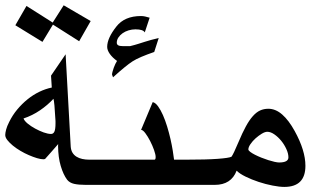

<svg xmlns="http://www.w3.org/2000/svg" viewBox="-20 -779 1284 733"><path d="M38.6 -682.6 81.1 -756.3 181.2 -692.9 223.1 -758.8 326.2 -698.7 282.2 -621.6 182.1 -685.1 142.1 -619.1ZM191.4 -324.2Q188 -388.7 184.1 -401.9Q162.1 -377.9 132.8 -357.9Q103.5 -337.9 69.8 -326.7Q73.2 -317.4 85.7 -307.1Q98.1 -296.9 114.3 -288.1Q130.4 -279.3 146.7 -273.4Q163.1 -267.6 174.8 -267.6Q183.6 -267.6 187.7 -276.6Q191.9 -285.6 191.9 -308.6Q191.9 -312.5 191.9 -316.4Q191.9 -320.3 191.4 -324.2ZM348.1 -73.2H307.1Q280.3 -73.2 262.9 -77.1Q245.6 -81.1 236.3 -92.8Q221.7 -112.3 211.9 -145.3Q202.1 -178.2 201.7 -221.2Q201.7 -223.6 201.9 -225.6Q202.1 -227.5 202.1 -229Q189.5 -214.4 176.8 -200Q164.1 -185.5 151.9 -171.9L146 -170.9Q135.7 -170.9 121.1 -175.3Q106.4 -179.7 90.1 -186.8Q73.7 -193.8 57.6 -203.4Q41.5 -212.9 28.8 -223.4Q16.1 -233.9 8.1 -244.1Q0 -254.4 0 -263.7Q0 -271.5 3.4 -284.4Q6.8 -297.4 15.1 -313.5Q27.8 -339.4 45.9 -361.1Q64 -382.8 85.2 -399.9Q106.4 -417 130.1 -428.5Q153.8 -439.9 177.7 -444.8L174.8 -490.2L230.5 -571.8L250 -219.2Q251 -205.6 256.8 -196Q262.7 -186.5 272.2 -180.7Q281.7 -174.8 294.2 -172.1Q306.6 -169.4 320.8 -169.4H348.1Z M568.8 -580.6Q540.5 -570.8 519.8 -562Q499 -553.2 485.4 -544.4Q460 -527.8 411.6 -483.9L407.7 -494.1Q407.7 -498.5 409.7 -505.6Q411.6 -512.7 414.3 -520.3Q417 -527.8 420.4 -534.9Q423.8 -542 426.8 -546.4Q409.2 -559.1 399.2 -573.2Q389.2 -587.4 389.2 -600.1Q389.2 -633.3 424.3 -677.7Q455.6 -717.8 518.1 -717.8Q525.9 -717.8 533.7 -716.1Q541.5 -714.4 551.3 -711.4L532.7 -655.3Q526.4 -667 497.1 -667Q483.9 -667 470.9 -663.1Q458 -659.2 448 -652.1Q438 -645 431.9 -635.7Q425.8 -626.5 425.8 -615.7Q425.8 -603 447.3 -603H477.1Q495.1 -607.4 508.1 -611.6Q521 -615.7 532.7 -619.4Q544.4 -623 556.6 -626.5Q568.8 -629.9 585.9 -633.8ZM699.7 -73.2H318.8V-169.4H569.8Q574.2 -169.4 574.2 -179.7Q574.2 -189 568.1 -206.3Q562 -223.6 553.2 -240.7Q544.4 -257.8 534.9 -270.5Q525.4 -283.2 518.6 -283.2L563 -389.2Q573.7 -386.7 583.5 -373Q593.3 -359.4 602.1 -339.6Q610.8 -319.8 618.2 -295.7Q625.5 -271.5 630.9 -248Q636.2 -224.6 639.6 -203.6Q643.1 -182.6 644.5 -169.4H699.7Z M1081.1 -178.2Q1081.1 -192.9 1073.2 -210Q1065.4 -227.1 1053.5 -241.7Q1041.5 -256.3 1027.3 -266.1Q1013.2 -275.9 1000.5 -275.9Q991.7 -275.9 979.5 -268.6Q967.3 -261.2 955.8 -251Q944.3 -240.7 936.3 -229Q928.2 -217.3 928.2 -208.5Q928.2 -204.6 935.3 -199.2Q942.4 -193.8 953.4 -188.2Q964.4 -182.6 977.8 -177.2Q991.2 -171.9 1004.2 -167.7Q1017.1 -163.6 1028.3 -161.1Q1039.6 -158.7 1045.4 -158.7Q1081.1 -158.7 1081.1 -178.2ZM1146 -146Q1146 -65.4 1065.4 -65.4Q1046.9 -65.4 1020.5 -70.6Q994.1 -75.7 967.5 -84.5Q940.9 -93.3 918 -104.5Q895 -115.7 883.3 -127.4Q862.8 -73.2 799.8 -73.2H670.4V-169.4H689.9Q768.1 -169.4 811 -172.6Q854 -175.8 863.8 -180.7Q871.1 -190.4 890.6 -236.8Q905.3 -272 918.5 -296.1Q931.6 -320.3 945.1 -335.4Q958.5 -350.6 972.9 -357.2Q987.3 -363.8 1004.4 -363.8Q1032.2 -363.8 1057.4 -341.8Q1082.5 -319.8 1105 -278.8Q1125.5 -241.7 1135.7 -208.5Q1146 -175.3 1146 -146Z"/></svg>

Font: XB Khoramshahr
Style: Regular
Weight: 400
Designer: Behnam
Foundry: Irmug
Version: Version 8.005 2009